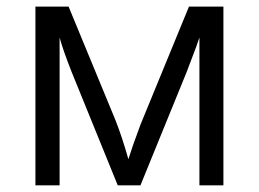

<svg xmlns="http://www.w3.org/2000/svg" viewBox="-20 -554 775 574"><path d="M363.8 -78.1 378.9 -123.5 399.9 -181.2 544.9 -534.2H647.9V0H576.2V-441.9L566.4 -413.6L538.1 -338.9L399.9 0H332L193.8 -339.8Q168 -405.3 158.2 -441.9V0H85.9V-534.2H185.1L325.2 -194.8Q346.2 -141.1 363.8 -78.1Z"/></svg>

Font: Zoram GWebM
Style: Regular
Weight: 400
Foundry: Ascender Corporation
Version: Version 1.000